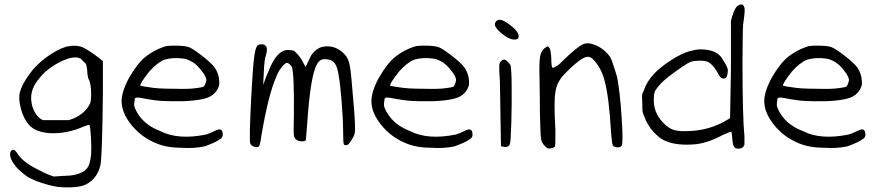

<svg xmlns="http://www.w3.org/2000/svg" viewBox="-20 -652 3955 861"><path d="M279.3 -443.4Q325.2 -452.1 353.5 -438.5Q375 -428.7 420.9 -394.5L441.4 -377.9V-235.4Q438.5 43.9 430.7 86.9Q417 148.4 366.2 174.8Q328.1 193.4 241.2 186.5Q197.3 179.7 143.6 160.2Q111.3 146.5 98.1 137.2Q85 127.9 60.5 105.5Q18.6 59.6 26.4 30.3Q39.1 5.9 58.6 37.1Q83 76.2 154.3 110.4Q178.7 124 199.2 131.8L220.7 139.6L265.6 136.7Q320.3 136.7 353.5 117.2Q369.1 108.4 377 91.8Q384.8 75.2 388.7 40Q390.6 9.8 387.7 -38.6Q384.8 -86.9 380.9 -92.8Q377 -92.8 356.4 -85Q281.2 -51.8 206.1 -54.7Q138.7 -58.6 109.4 -92.8Q85.9 -119.1 73.7 -164.6Q61.5 -210 69.3 -238.3Q78.1 -273.4 111.3 -318.4Q139.6 -359.4 187 -394.5Q234.4 -429.7 279.3 -443.4ZM343.8 -387.7Q322.3 -401.4 281.2 -387.7Q225.6 -368.2 175.8 -323.2Q138.7 -284.2 127.4 -254.4Q116.2 -224.6 121.1 -193.4Q125 -165 140.6 -141.6Q156.2 -118.2 173.8 -113.3H236.3H289.1L308.6 -120.1Q365.2 -145.5 383.8 -188.5Q388.7 -198.2 388.7 -230.5Q388.7 -280.3 376 -299.8Q371.1 -319.3 371.1 -335Q369.1 -363.3 361.3 -370.1Q358.4 -372.1 352.1 -378.4Q345.7 -384.8 343.8 -387.7Z M715.8 -442.4Q725.6 -447.3 764.6 -447.3Q810.5 -447.3 828.6 -439.9Q846.7 -432.6 886.7 -401.4Q925.8 -371.1 940.4 -352.1Q955.1 -333 960.9 -306.6Q963.9 -289.1 963.4 -275.4Q962.9 -261.7 948.2 -241.2Q929.7 -216.8 892.6 -208.5Q855.5 -200.2 803.7 -198.2Q746.1 -197.3 708.5 -199.2Q670.9 -201.2 612.3 -212.9Q585.9 -217.8 584.5 -208.5Q583 -199.2 581.5 -185.1Q580.1 -170.9 598.6 -141.6Q630.9 -89.8 700.2 -63.5Q779.3 -23.4 904.3 -48.8Q918.9 -52.7 946.3 -66.4Q973.6 -80.1 978 -58.1Q982.4 -36.1 966.8 -28.3Q952.1 -15.6 899.4 3.9Q852.5 14.6 795.9 10.7Q727.5 10.7 679.7 -9.8Q613.3 -37.1 569.3 -91.8Q525.4 -146.5 525.4 -198.2Q525.4 -241.2 558.6 -302.7Q596.7 -369.1 633.3 -397.9Q669.9 -426.8 715.8 -442.4ZM799.8 -389.6Q752.9 -395.5 715.8 -383.8Q683.6 -370.1 648.4 -330.1Q606.4 -276.4 609.4 -267.6Q610.4 -267.6 616.7 -266.1Q623 -264.6 631.8 -263.2Q640.6 -261.7 649.4 -260.7Q684.6 -253.9 762.7 -253.9Q830.1 -252 859.4 -256.8Q884.8 -259.8 891.1 -262.7Q897.5 -265.6 900.4 -275.4Q905.3 -287.1 905.3 -293.9Q902.3 -318.4 861.3 -360.4Q830.1 -386.7 799.8 -389.6Z M1422.9 -441.4Q1444.3 -445.3 1451.2 -444.3Q1495.1 -442.4 1527.3 -406.2Q1542 -390.6 1548.3 -358.9Q1554.7 -327.1 1563.5 -211.9Q1576.2 -76.2 1570.3 -52.7Q1566.4 -39.1 1556.2 -23.4Q1545.9 -7.8 1540 -2.9Q1528.3 2 1522.5 -3.9Q1518.6 -6.8 1518.6 -67.4Q1518.6 -113.3 1512.2 -194.3Q1505.9 -275.4 1499 -311.5Q1493.2 -352.5 1480.5 -369.1Q1467.8 -385.7 1439.9 -386.7Q1412.1 -387.7 1401.4 -363.3Q1372.1 -314.5 1357.4 -94.7L1351.6 -22.5L1341.8 -18.6Q1318.4 -16.6 1309.6 -25.4Q1299.8 -30.3 1297.9 -46.9Q1295.9 -63.5 1297.9 -133.8Q1299.8 -315.4 1289.1 -351.6Q1286.1 -357.4 1278.8 -363.8Q1271.5 -370.1 1267.6 -370.1Q1259.8 -371.1 1243.7 -351.1Q1227.5 -331.1 1218.8 -307.6Q1182.6 -224.6 1152.3 -43.9Q1147.5 -9.8 1143.6 -0.5Q1139.6 8.8 1129.9 7.8Q1108.4 5.9 1102.5 -7.8Q1096.7 -22.5 1106.4 -212.9Q1113.3 -340.8 1118.7 -387.7Q1124 -434.6 1133.8 -447.3Q1141.6 -454.1 1154.3 -453.1Q1167 -453.1 1170.9 -446.3Q1182.6 -438.5 1171.9 -401.4Q1166 -389.6 1163.1 -330.1L1160.2 -271.5L1165 -284.2Q1172.9 -308.6 1185.5 -335.9Q1221.7 -427.7 1270.5 -427.7Q1276.4 -428.7 1297.9 -424.8Q1326.2 -400.4 1339.8 -371.1L1349.6 -352.5Q1351.6 -352.5 1365.2 -382.8Q1382.8 -427.7 1422.9 -441.4Z M1835.9 -442.4Q1845.7 -447.3 1884.8 -447.3Q1930.7 -447.3 1948.7 -439.9Q1966.8 -432.6 2006.8 -401.4Q2045.9 -371.1 2060.5 -352.1Q2075.2 -333 2081.1 -306.6Q2084 -289.1 2083.5 -275.4Q2083 -261.7 2068.4 -241.2Q2049.8 -216.8 2012.7 -208.5Q1975.6 -200.2 1923.8 -198.2Q1866.2 -197.3 1828.6 -199.2Q1791 -201.2 1732.4 -212.9Q1706.1 -217.8 1704.6 -208.5Q1703.1 -199.2 1701.7 -185.1Q1700.2 -170.9 1718.8 -141.6Q1751 -89.8 1820.3 -63.5Q1899.4 -23.4 2024.4 -48.8Q2039.1 -52.7 2066.4 -66.4Q2093.8 -80.1 2098.1 -58.1Q2102.5 -36.1 2086.9 -28.3Q2072.3 -15.6 2019.5 3.9Q1972.7 14.6 1916 10.7Q1847.7 10.7 1799.8 -9.8Q1733.4 -37.1 1689.5 -91.8Q1645.5 -146.5 1645.5 -198.2Q1645.5 -241.2 1678.7 -302.7Q1716.8 -369.1 1753.4 -397.9Q1790 -426.8 1835.9 -442.4ZM1919.9 -389.6Q1873 -395.5 1835.9 -383.8Q1803.7 -370.1 1768.6 -330.1Q1726.6 -276.4 1729.5 -267.6Q1730.5 -267.6 1736.8 -266.1Q1743.2 -264.6 1752 -263.2Q1760.7 -261.7 1769.5 -260.7Q1804.7 -253.9 1882.8 -253.9Q1950.2 -252 1979.5 -256.8Q2004.9 -259.8 2011.2 -262.7Q2017.6 -265.6 2020.5 -275.4Q2025.4 -287.1 2025.4 -293.9Q2022.5 -318.4 1981.4 -360.4Q1950.2 -386.7 1919.9 -389.6Z M2210.9 -561.5Q2228.5 -570.3 2268.6 -539.1Q2308.6 -507.8 2305.7 -487.3Q2305.7 -475.6 2290 -474.6Q2274.4 -473.6 2254.9 -484.4Q2229.5 -500 2214.4 -516.1Q2199.2 -532.2 2199.2 -542Q2199.2 -553.7 2210.9 -561.5ZM2229.5 -379.9Q2234.4 -384.8 2241.2 -384.8Q2252 -384.8 2269.5 -359.4Q2274.4 -332 2274.4 -265.6Q2275.4 -187.5 2272.9 -101.6Q2270.5 -15.6 2266.6 -6.8Q2260.7 9.8 2241.2 6.8L2226.6 3.9L2224.6 -109.4Q2224.6 -143.6 2223.1 -208.5Q2221.7 -273.4 2221.7 -287.1Q2217.8 -341.8 2218.8 -357.4Q2219.7 -373 2229.5 -379.9Z M2597.7 -455.1Q2617.2 -461.9 2643.6 -452.1Q2669.9 -443.4 2693.8 -421.9Q2717.8 -400.4 2724.6 -377Q2737.3 -340.8 2747.1 -307.6Q2759.8 -244.1 2767.6 -126.5Q2775.4 -8.8 2767.6 2Q2760.7 11.7 2740.2 7.8Q2729.5 5.9 2726.6 -4.4Q2723.6 -14.6 2719.7 -65.4Q2710.9 -219.7 2690.4 -293Q2680.7 -332 2657.7 -364.7Q2634.8 -397.5 2616.2 -397.5Q2586.9 -397.5 2510.7 -319.3Q2474.6 -280.3 2470.7 -238.3Q2462.9 -201.2 2470.7 -67.4Q2470.7 2 2468.8 4.9Q2466.8 8.8 2456.5 11.7Q2446.3 14.6 2438.5 13.7Q2433.6 13.7 2422.9 2Q2410.2 -9.8 2406.7 -26.9Q2403.3 -43.9 2401.4 -135.7Q2401.4 -170.9 2400.4 -232.9Q2399.4 -294.9 2399.4 -307.6Q2397.5 -372.1 2401.9 -397.9Q2406.2 -423.8 2422.9 -436.5Q2433.6 -443.4 2436 -443.8Q2438.5 -444.3 2444.3 -436.5Q2449.2 -430.7 2452.1 -393.6Q2452.1 -347.7 2459 -347.7Q2462.9 -347.7 2470.7 -353.5Q2482.4 -356.4 2501 -377Q2570.3 -444.3 2597.7 -455.1Z M3292 -627.9Q3311.5 -640.6 3318.4 -617.2Q3322.3 -606.4 3312.5 -543Q3310.5 -528.3 3309.6 -377.9Q3309.6 -125 3318.4 -41V-3.9Q3312.5 14.6 3292 14.6Q3278.3 15.6 3272 6.3Q3265.6 -2.9 3263.7 -32.2Q3263.7 -38.1 3262.7 -44.9Q3261.7 -51.8 3260.7 -56.2Q3259.8 -60.5 3259.8 -61.5Q3253.9 -61.5 3219.7 -45.9Q3145.5 -5.9 3082 -3.9Q2994.1 1 2944.3 -30.3Q2892.6 -68.4 2870.1 -127Q2862.3 -144.5 2861.3 -152.8Q2860.4 -161.1 2860.4 -188.5Q2858.4 -218.8 2859.4 -226.1Q2860.4 -233.4 2868.2 -248Q2879.9 -286.1 2914.1 -322.3Q2942.4 -351.6 2987.3 -380.9Q3032.2 -410.2 3070.3 -421.9Q3102.5 -430.7 3120.1 -430.7Q3200.2 -430.7 3222.7 -381.8Q3240.2 -356.4 3244.1 -338.9Q3243.2 -300.8 3227.5 -299.8Q3211.9 -298.8 3204.1 -315.4Q3184.6 -354.5 3158.2 -373Q3144.5 -379.9 3119.1 -379.9Q3093.8 -379.9 3080.1 -375.5Q3066.4 -371.1 3038.1 -351.6Q2965.8 -301.8 2944.3 -278.3Q2926.8 -259.8 2919.4 -247.1Q2912.1 -234.4 2912.1 -211.9Q2908.2 -150.4 2952.1 -103.5Q2976.6 -77.1 3001.5 -69.3Q3026.4 -61.5 3074.2 -64.5Q3160.2 -68.4 3232.4 -109.4L3253.9 -122.1L3257.8 -340.8V-558.6L3263.7 -580.1Q3278.3 -625 3292 -627.9Z M3597.7 -442.4Q3607.4 -447.3 3646.5 -447.3Q3692.4 -447.3 3710.4 -439.9Q3728.5 -432.6 3768.6 -401.4Q3807.6 -371.1 3822.3 -352.1Q3836.9 -333 3842.8 -306.6Q3845.7 -289.1 3845.2 -275.4Q3844.7 -261.7 3830.1 -241.2Q3811.5 -216.8 3774.4 -208.5Q3737.3 -200.2 3685.5 -198.2Q3627.9 -197.3 3590.3 -199.2Q3552.7 -201.2 3494.1 -212.9Q3467.8 -217.8 3466.3 -208.5Q3464.8 -199.2 3463.4 -185.1Q3461.9 -170.9 3480.5 -141.6Q3512.7 -89.8 3582 -63.5Q3661.1 -23.4 3786.1 -48.8Q3800.8 -52.7 3828.1 -66.4Q3855.5 -80.1 3859.9 -58.1Q3864.3 -36.1 3848.6 -28.3Q3834 -15.6 3781.2 3.9Q3734.4 14.6 3677.7 10.7Q3609.4 10.7 3561.5 -9.8Q3495.1 -37.1 3451.2 -91.8Q3407.2 -146.5 3407.2 -198.2Q3407.2 -241.2 3440.4 -302.7Q3478.5 -369.1 3515.1 -397.9Q3551.8 -426.8 3597.7 -442.4ZM3681.6 -389.6Q3634.8 -395.5 3597.7 -383.8Q3565.4 -370.1 3530.3 -330.1Q3488.3 -276.4 3491.2 -267.6Q3492.2 -267.6 3498.5 -266.1Q3504.9 -264.6 3513.7 -263.2Q3522.5 -261.7 3531.2 -260.7Q3566.4 -253.9 3644.5 -253.9Q3711.9 -252 3741.2 -256.8Q3766.6 -259.8 3772.9 -262.7Q3779.3 -265.6 3782.2 -275.4Q3787.1 -287.1 3787.1 -293.9Q3784.2 -318.4 3743.2 -360.4Q3711.9 -386.7 3681.6 -389.6Z"/></svg>

Font: JasonHandwriting2
Style: Regular
Weight: 400
Version: Version 1.05.10